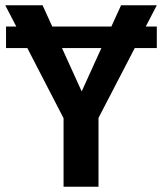

<svg xmlns="http://www.w3.org/2000/svg" viewBox="-21 -711 617 731"><path d="M354 0H221V-261L83 -528H2V-610H41L-1 -691H141L178 -610H403L440 -691H576L534 -610H576V-528H492L354 -262ZM290 -363 365 -528H215Z"/></svg>

Font: Trujillo Medium
Style: Regular
Weight: 500
Designer: Fira Sans original fonts by bBox Type GmbH, Carrois Corporate GbR, & Edenspiekermann AG / Changes by Cristiano Sobral
Foundry: Fira Sans original fonts by bBox Type GmbH, Carrois Corporate GbR, & Edenspiekermann AG / Changes by Cristiano Sobral
Version: Version 4.301;October 17, 2021;FontCreator 14.0.0.2814 64-bi